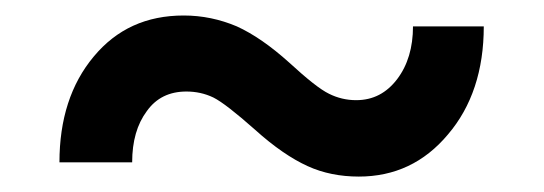

<svg xmlns="http://www.w3.org/2000/svg" viewBox="-20 -418 705 249"><path d="M607.4 -383.8H515.6C515.6 -356.4 508.8 -333.5 495.1 -315.4C481.4 -297.4 463.9 -288.1 441.9 -288.1C429.2 -288.1 417.5 -291 406.7 -296.4C395.5 -301.8 378.4 -315.4 355 -336.9C331.1 -358.4 308.6 -374 287.1 -383.8C265.1 -393.1 242.2 -397.9 218.3 -397.9C169.9 -397.9 131.3 -380.4 101.6 -344.7C71.8 -309.1 57.1 -263.2 57.1 -207.5H151.4C151.4 -234.9 157.7 -256.8 170.4 -273.9C182.6 -291 199.7 -299.3 221.7 -299.3C233.9 -299.3 245.6 -296.9 256.8 -291.5C267.6 -286.1 285.6 -272 310.5 -250C335.4 -227.5 358.4 -211.9 378.9 -202.6C398.9 -193.4 421.4 -189 445.3 -189C491.7 -189 530.3 -207 561 -243.7C591.8 -279.8 607.4 -326.7 607.4 -383.8Z"/></svg>

Font: Shabnam FD Medium
Style: Regular
Weight: 500
Foundry: DejaVu fonts team - Redesigned by Saber Rastikerdar - Based on Vazir font
Version: Version 5.00;October 20, 2019;FontCreator 12.0.0.2547 64-bit